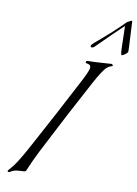

<svg xmlns="http://www.w3.org/2000/svg" viewBox="-125 -1287 996 1397"><g transform="rotate(10 373.0 -588.0)"><path d="M730 -1208Q736 -1208 736 -1200Q736 -1178 741 -1095Q746 -1012 746 -988Q746 -979 742 -973.5Q738 -968 725 -959Q710 -948 703 -948Q696 -948 694 -996L690 -1160H688Q612 -1089 499 -976Q489 -966 478 -966Q469 -966 469 -976Q469 -984 489 -1001Q618 -1109 698 -1191Q700 -1193 716 -1201Q718 -1202 721 -1203.5Q724 -1205 726.5 -1206.5Q729 -1208 730 -1208ZM229 -142Q201 -87 166 -4Q162 6 149 7.5Q136 9 112.5 9.5Q89 10 70 18Q60 22 53 27Q46 32 42 32Q32 32 32 26Q32 23 38.5 15Q45 7 55 -4.5Q65 -16 68 -20Q104 -67 174 -197Q294 -417 451 -718Q493 -799 493 -820Q493 -838 474 -843Q471 -844 465 -845Q459 -846 456.5 -847Q454 -848 454 -851Q454 -864 470 -864Q514 -864 573.5 -868.5Q633 -873 642 -873Q646 -873 649 -869Q652 -865 652 -862Q652 -858 648.5 -857.5Q645 -857 634.5 -853Q624 -849 612 -839Q585 -817 527 -710Q392 -461 229 -142Z"/></g></svg>

Font: Miama Nueva
Style: Medium
Weight: 400
Italic angle: -28°
Version: Version 1.0